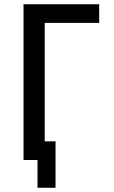

<svg xmlns="http://www.w3.org/2000/svg" viewBox="-20 -755 540 906"><path d="M157 131V0H91V-735H448V-647H191V-88H242V131Z"/></svg>

Font: Zed Sans Semibold
Style: Regular
Weight: 600
Designer: Belleve Invis
Foundry: Belleve Invis
Version: Version 1.0.0; ttfautohint (v1.8.4)